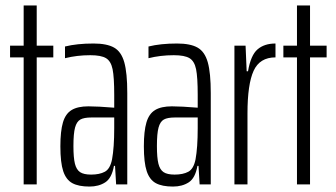

<svg xmlns="http://www.w3.org/2000/svg" viewBox="-20 -678 1237 706"><path d="M67 0V-467H17V-510H67V-658H115V-510H176V-467H115V0Z M202 -140Q202 -196 211.5 -228Q221 -260 243.5 -273.5Q266 -287 305 -287Q340 -287 400 -282V-329Q400 -394 394 -423.5Q388 -453 370 -464Q352 -475 312 -475Q263 -475 219 -464V-507Q263 -518 324 -518Q373 -518 399.5 -503Q426 -488 437 -449Q448 -410 448 -336V0H407L403 -68H399Q391 -23 367 -7.5Q343 8 309 8Q269 8 246 -4.5Q223 -17 212.5 -48.5Q202 -80 202 -140ZM392 -92Q400 -135 400 -207V-246H316Q289 -246 275.5 -238.5Q262 -231 256 -209Q250 -187 250 -141Q250 -98 255.5 -76Q261 -54 274.5 -45Q288 -36 315 -36Q346 -36 365.5 -46.5Q385 -57 392 -92Z M509 -140Q509 -196 518.5 -228Q528 -260 550.5 -273.5Q573 -287 612 -287Q647 -287 707 -282V-329Q707 -394 701 -423.5Q695 -453 677 -464Q659 -475 619 -475Q570 -475 526 -464V-507Q570 -518 631 -518Q680 -518 706.5 -503Q733 -488 744 -449Q755 -410 755 -336V0H714L710 -68H706Q698 -23 674 -7.5Q650 8 616 8Q576 8 553 -4.5Q530 -17 519.5 -48.5Q509 -80 509 -140ZM699 -92Q707 -135 707 -207V-246H623Q596 -246 582.5 -238.5Q569 -231 563 -209Q557 -187 557 -141Q557 -98 562.5 -76Q568 -54 581.5 -45Q595 -36 622 -36Q653 -36 672.5 -46.5Q692 -57 699 -92Z M842 -510H883L887 -416H892Q902 -475 927 -496.5Q952 -518 993 -518V-467Q935 -467 912.5 -417.5Q890 -368 890 -261V0H842Z M1072 0V-467H1022V-510H1072V-658H1120V-510H1181V-467H1120V0Z"/></svg>

Font: Saira Ultra Condensed Light
Style: Regular
Weight: 300
Width: 1
Designer: Hector Gatti with collaboration of the Omnibus-Type team
Foundry: Omnibus-Type
Version: Version 1.001; ttfautohint (v1.8)